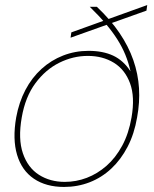

<svg xmlns="http://www.w3.org/2000/svg" viewBox="-20 -727 607 759"><path d="M233 12Q162 12 114 -20.5Q66 -53 47.5 -115Q29 -177 44 -263Q55 -323 80.5 -371.5Q106 -420 144 -454.5Q182 -489 229.5 -507.5Q277 -526 330 -526Q387 -526 427.5 -507Q468 -488 496 -445Q488 -480 475.5 -510.5Q463 -541 444 -571Q425 -601 398.5 -632.5Q372 -664 335 -700H363Q417 -649 452.5 -596.5Q488 -544 507 -489.5Q526 -435 529.5 -378.5Q533 -322 522 -263Q511 -198 484.5 -147Q458 -96 420 -60.5Q382 -25 334.5 -6.5Q287 12 233 12ZM236 -8Q281 -8 323 -24Q365 -40 401 -71.5Q437 -103 463 -151Q489 -199 500 -263Q514 -344 494 -398Q474 -452 430 -479Q386 -506 327 -506Q269 -506 214.5 -479Q160 -452 120 -398Q80 -344 66 -263Q51 -178 70.5 -121Q90 -64 134 -36Q178 -8 236 -8ZM259 -578 262 -599 562 -707 559 -685Z"/></svg>

Font: DM Sans 9pt Thin
Style: Italic
Weight: 250
Italic angle: -10°
Version: Version 4.004;gftools[0.9.30]